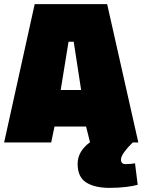

<svg xmlns="http://www.w3.org/2000/svg" viewBox="-25 -690 690 930"><path d="M629 101 642 205Q622 211 585.5 215.5Q549 220 506 220Q433 220 392 193.5Q351 167 351 104Q351 43 411 -1L392 -77H239L223 0H-5L143 -670H494L645 0H618Q594 23 577.5 45.5Q561 68 561 83Q561 105 583 105Q607 105 629 101ZM368 -254 332 -488H307L269 -254Z"/></svg>

Font: Cairo Black
Style: Regular
Weight: 900
Designer: Mohamed Gaber, Accademia di Belle Arti di Urbino and others
Foundry: Kief Type Foundry, Accademia di Belle Arti di Urbino and others
Version: Version 3.011